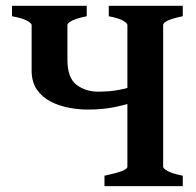

<svg xmlns="http://www.w3.org/2000/svg" viewBox="-20 -635 667 655"><path d="M275.9 -615.2V-579.6Q243.2 -573.2 226.6 -564.9Q210 -556.6 210 -549.8V-432.1Q210 -369.1 241 -345.7Q272 -322.3 314.9 -322.3Q354 -322.3 386 -328.4Q418 -334.5 457 -347.2V-293.5Q420.9 -280.3 377 -270.8Q333 -261.2 278.8 -261.2Q248 -261.2 214.6 -267.6Q181.2 -273.9 152.3 -288.8Q123.5 -303.7 105.7 -329.6Q87.9 -355.5 87.9 -394.5V-549.8Q87.9 -555.7 72 -564.5Q56.2 -573.2 21 -579.6V-615.2ZM336.4 0V-35.6Q414.6 -51.8 414.6 -65.9V-549.8Q414.6 -555.7 400.4 -564.2Q386.2 -572.8 351.1 -579.6V-615.2H603.5V-579.6Q536.6 -565.9 536.6 -549.8V-65.9Q536.6 -60.1 552.5 -51.3Q568.4 -42.5 603.5 -35.6V0Z"/></svg>

Font: Gentium Plus
Style: Bold
Weight: 700
Designer: Victor Gaultney, Annie Olsen, Iska Routamaa, Becca Hirsbrunner
Foundry: SIL International
Version: Version 6.101